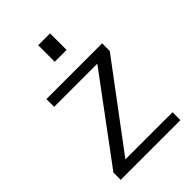

<svg xmlns="http://www.w3.org/2000/svg" viewBox="-219 -835 928 928"><g transform="rotate(-45 245.0 -371.0)"><path d="M451 0V-54H129L446 -478V-530H65V-477H360L43 -50V0ZM221 -742V-629H302V-742Z"/></g></svg>

Font: Cheyenne Sans Light
Style: Regular
Weight: 300
Designer: The Public Sans project authors (U.S. Web Design System), Libre Franklin designed by Pablo Impallari and Rodrigo Fuenzal
Foundry: The Cheyenne Sans Project Authors
Version: Version 2.007